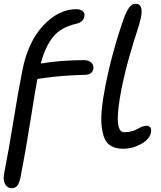

<svg xmlns="http://www.w3.org/2000/svg" viewBox="-22 -768 857 1021"><path d="M632.8 22.9Q609.9 22.9 592.5 18.1Q575.2 13.2 558.3 0.7Q541.5 -11.7 532.2 -36.1Q522.9 -60.5 518.6 -96.7Q514.2 -132.8 519.5 -188.2Q524.9 -243.7 539.1 -314.9Q577.1 -504.4 640.1 -680.2Q655.3 -717.3 668.7 -732.7Q682.1 -748 699.2 -748Q742.7 -748 727.1 -672.9Q721.7 -646.5 705.6 -597.7Q689.5 -548.8 666.7 -470.2Q644 -391.6 624 -294.9Q613.8 -241.7 608.9 -201.2Q604 -160.6 604.2 -135Q604.5 -109.4 609.1 -93.5Q613.8 -77.6 621.1 -71.3Q628.4 -64.9 639.2 -64.9Q661.1 -64.9 679.7 -70.3Q698.2 -75.7 708.7 -82Q719.2 -88.4 731.9 -93.8Q744.6 -99.1 755.9 -99.1Q787.1 -99.1 780.8 -63Q773.4 -27.3 728.5 -2.2Q683.6 22.9 632.8 22.9ZM39.1 232.9Q17.6 232.9 5.4 211.2Q-6.8 189.5 0 154.8Q24.4 31.2 49.8 -127.2Q75.2 -285.6 97.2 -395Q127 -545.9 208.3 -632.6Q289.6 -719.2 384.8 -719.2Q403.8 -719.2 417 -709Q430.2 -698.7 426.8 -680.2Q420.4 -649.4 381.8 -641.1Q302.7 -623.5 260.7 -572.3Q218.8 -521 194.8 -430.2Q300.8 -448.2 425.8 -448.2Q450.2 -448.2 464.1 -434.3Q478 -420.4 474.1 -400.9Q471.7 -386.7 460.2 -378.4Q448.7 -370.1 429.2 -370.1Q360.8 -368.2 309.8 -364Q258.8 -359.9 221.9 -354.5Q185.1 -349.1 176.8 -348.1Q166.5 -295.9 140.4 -129.6Q114.3 36.6 86.9 175.8Q80.1 208.5 68.8 220.7Q57.6 232.9 39.1 232.9Z"/></svg>

Font: Shantell Sans Irregular Bouncy
Style: Italic
Weight: 400
Italic angle: -11.31°
Designer: Stephen Nixon, Anya Danilova, Shantell Martin
Foundry: Arrow Type
Version: Version 1.006;[9816181b4]